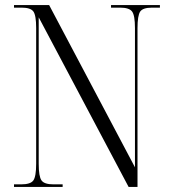

<svg xmlns="http://www.w3.org/2000/svg" viewBox="-20 -734 675 754"><path d="M35 0V-10H63Q100 -10 111 -25.5Q122 -41 122 -91V-624Q122 -674 111 -689Q100 -704 65 -704H35V-714H173L510 -77V-624Q510 -674 498.5 -689Q487 -704 452 -704H416V-714H608V-704H577Q541 -704 530.5 -688.5Q520 -673 520 -623V0H485L132 -666V-91Q132 -41 143 -25.5Q154 -10 190 -10H226V0Z"/></svg>

Font: Noto Serif Display Condensed Light
Style: Regular
Weight: 300
Width: 3
Designer: Monotype Design Team
Foundry: Monotype Imaging Inc.
Version: Version 2.009